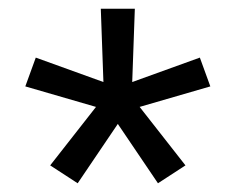

<svg xmlns="http://www.w3.org/2000/svg" viewBox="-20 -570 540 440"><path d="M158 -150 95 -191 200 -325 38 -372 62 -438 217 -382 211 -550H289L283 -382L438 -438L462 -372L300 -325L405 -191L342 -150L250 -286Z"/></svg>

Font: Huly
Style: Regular
Weight: 400
Designer: Belleve Invis
Foundry: Belleve Invis
Version: Version 33.2.5; ttfautohint (v1.8.4)